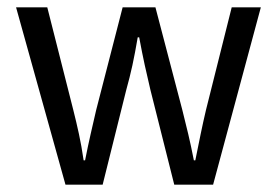

<svg xmlns="http://www.w3.org/2000/svg" viewBox="-20 -506 759 526"><path d="M159.4 0 24 -486H109.5L180.7 -205.1Q189.1 -172.1 196.2 -139.1Q203.4 -106.2 209.1 -66.8H213.1Q220.9 -106.2 228.4 -139.1Q235.9 -172.1 243.6 -205.1L316 -486H405.8L479.4 -205.1Q487.8 -172.1 495.6 -139.1Q503.4 -106.2 511.1 -66.8H515.1Q522.9 -106.2 529.8 -139.1Q536.6 -172.1 544.4 -205.1L614.8 -486H694.6L563.8 0H457.4L391.9 -260.5Q383.8 -294.3 376.5 -327.8Q369.2 -361.3 361.3 -403.8H357.3Q350.1 -361.3 342.8 -327.4Q335.4 -293.5 325.9 -259.7L261.2 0Z"/></svg>

Font: Source Sans 3
Style: Regular
Weight: 200
Designer: Paul D. Hunt
Foundry: Adobe
Version: Version 3.046;hotconv 1.0.118;makeotfexe 2.5.65603